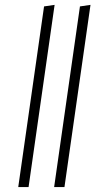

<svg xmlns="http://www.w3.org/2000/svg" viewBox="-20 -761 411 781"><path d="M202.1 -741.2 96.2 0H54.2L159.2 -734.9ZM348.1 -741.2 242.2 0H200.2L305.2 -734.9Z"/></svg>

Font: Fira Sans Compressed ExtraLight
Style: Italic
Weight: 250
Width: 3
Italic angle: -8°
Designer: Carrois Corporate & Edenspiekermann AG
Foundry: Carrois Corporate GbR & Edenspiekermann AG
Version: Version 4.203;PS 004.203;hotconv 1.0.88;makeotf.lib2.5.64775